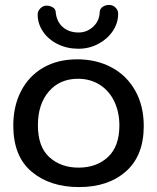

<svg xmlns="http://www.w3.org/2000/svg" viewBox="-20 -758 638 780"><path d="M34 -248Q34 -327 65.5 -388Q97 -449 155.5 -483Q214 -517 294 -517Q372 -517 433.5 -484Q495 -451 529.5 -389.5Q564 -328 564 -246Q564 -126 492 -62Q420 2 301 2Q183 2 108.5 -60.5Q34 -123 34 -248ZM465 -248Q465 -302 444.5 -345.5Q424 -389 385.5 -413.5Q347 -438 297 -438Q223 -438 178.5 -386.5Q134 -335 134 -249Q134 -161 181 -119Q228 -77 299 -77Q373 -77 419 -120.5Q465 -164 465 -248ZM133 -699Q133 -713 144 -724Q155 -735 169 -735Q182 -735 193 -729Q204 -723 206 -712Q209 -671 234.5 -648.5Q260 -626 299 -626Q333 -626 358.5 -649.5Q384 -673 385 -709Q386 -723 397.5 -730.5Q409 -738 423 -738Q438 -738 449 -727.5Q460 -717 460 -702Q460 -664 438 -631.5Q416 -599 379 -579.5Q342 -560 299 -560Q252 -560 214 -579Q176 -598 154.5 -630Q133 -662 133 -699Z"/></svg>

Font: Mali Medium
Style: Regular
Weight: 500
Version: Version 1.000; ttfautohint (v1.6)